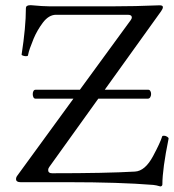

<svg xmlns="http://www.w3.org/2000/svg" viewBox="-20 -687 656 724"><path d="M597.7 -175.3Q604 -175.3 610.1 -171.6Q616.2 -168 615.7 -164.1Q592.3 -49.3 592.3 8.3Q592.3 14.6 585 16.1Q568.4 11.2 558.1 10.3Q430.2 0 235.8 0H57.6Q40.5 0 40.5 -11.7Q40.5 -18.6 45.4 -24.9L256.8 -314.9H114.3Q108.9 -314.9 106.2 -319.8Q103.5 -324.7 103.5 -332Q103.5 -338.9 106.2 -343.8Q108.9 -348.6 114.3 -348.6H281.2L472.7 -610.8Q477.1 -616.7 477.1 -621.1Q477.1 -631.3 461.9 -631.3H191.4Q164.1 -631.3 141.6 -601.6Q120.1 -572.8 106.9 -541.5Q97.7 -518.1 93 -505.4Q88.4 -492.7 85.4 -478Q85 -475.1 78.1 -475.1Q72.3 -475.1 66.7 -477.1Q61 -479 61.5 -481.4Q77.6 -585.4 77.6 -654.8Q77.6 -662.1 82 -664.8Q86.4 -667.5 95.7 -667.5Q143.6 -663.1 167.5 -663.1H402.3Q488.3 -663.1 582 -667Q594.2 -667 594.2 -660.2Q594.2 -653.8 587.4 -644.5L375 -348.6H539.1Q543.9 -348.6 546.9 -343.8Q549.8 -338.9 549.8 -332.5Q549.8 -325.2 546.4 -320.1Q543 -314.9 537.1 -314.9H350.6L166 -57.6Q161.6 -51.8 161.6 -45.9Q161.6 -33.7 176.3 -33.7Q379.9 -33.7 488.8 -40Q527.3 -42 557.6 -99.1Q584 -148.4 591.3 -171.9Q591.8 -175.3 597.7 -175.3Z"/></svg>

Font: JuniusX
Style: Regular
Weight: 400
Designer: Peter S. Baker
Foundry: Briery Creek Software
Version: Version 1.004